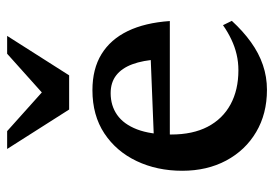

<svg xmlns="http://www.w3.org/2000/svg" viewBox="-130 -590 732 511"><g transform="rotate(-90 235.5 -334.0)"><path d="M251.5 -453.5Q308 -453.5 347.2 -429.5Q386.5 -405.5 408.8 -359.5Q431 -313.5 435.5 -247.5H113V-289.5L375.5 -300L333.5 -278Q331 -319 320.5 -347.2Q310 -375.5 291 -390.2Q272 -405 243.5 -405Q210.5 -405 185.8 -387.8Q161 -370.5 147.2 -334.8Q133.5 -299 133.5 -244Q133.5 -186.5 154.2 -146.8Q175 -107 213.5 -86Q252 -65 304.5 -65Q326.5 -65 346.8 -69.8Q367 -74.5 386.5 -83.8Q406 -93 424.5 -106L436 -82.5Q408.5 -52.5 379.2 -31.5Q350 -10.5 318.5 0.2Q287 11 252.5 11Q188.5 11 140 -17.8Q91.5 -46.5 64.2 -97.5Q37 -148.5 37 -214.5Q37 -281.5 62.8 -335.8Q88.5 -390 136.5 -421.8Q184.5 -453.5 251.5 -453.5ZM258 -577H233L348.5 -680.5H396L291 -515.5H200L95 -680.5H142.5Z"/></g></svg>

Font: Newsreader 16pt Medium
Style: Regular
Weight: 500
Designer: Hugues Gentile
Foundry: Production Type
Version: Version 1.003